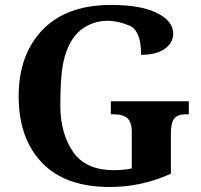

<svg xmlns="http://www.w3.org/2000/svg" viewBox="-20 -744 809 774"><path d="M422.9 9.8Q242.2 9.8 148.7 -88.6Q55.2 -187 55.2 -355.5Q55.2 -524.4 152.1 -624.3Q249 -724.1 428.2 -724.1Q547.4 -724.1 612.8 -691.7Q678.2 -659.2 678.2 -607.9Q678.2 -571.3 644 -547.1Q609.9 -522.9 548.8 -522.9Q548.8 -620.6 502.4 -640.4Q456.1 -660.2 413.1 -660.2Q370.1 -660.2 331.8 -640.1Q293.5 -620.1 269.3 -581.5Q245.1 -543 234.1 -486.6Q223.1 -430.2 223.1 -319.1Q223.1 -208 273.7 -133.1Q324.2 -58.1 438 -58.1Q480.5 -58.1 511.2 -64.9V-211.9Q511.2 -252 493.2 -267.6Q475.1 -283.2 439.9 -283.2H426.8V-335.9H741.2V-283.2H728Q696.8 -283.2 682.9 -266.6Q668.9 -250 668.9 -208V-43.9Q551.8 9.8 422.9 9.8Z"/></svg>

Font: DroidSerif-Bold
Style: Bold
Weight: 700
Foundry: Ascender Corporation
Version: Version 1.00 build 112